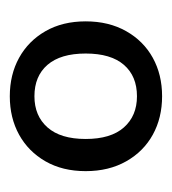

<svg xmlns="http://www.w3.org/2000/svg" viewBox="-0 -754 343 382"><g transform="rotate(-90 171.0 -562.5)"><path d="M171 -411Q128 -411 94.5 -429.5Q61 -448 41.5 -482.5Q22 -517 22 -563Q22 -609 41.5 -643Q61 -677 94.5 -695.5Q128 -714 171 -714Q214 -714 247.5 -695.5Q281 -677 300.5 -643Q320 -609 320 -563Q320 -517 300.5 -482.5Q281 -448 247.5 -429.5Q214 -411 171 -411ZM171 -461Q211 -461 233.5 -487Q256 -513 256 -563Q256 -613 233.5 -639Q211 -665 171 -665Q132 -665 109 -639Q86 -613 86 -563Q86 -513 109 -487Q132 -461 171 -461Z"/></g></svg>

Font: Nunito Sans 12pt Medium
Style: Regular
Weight: 500
Designer: Vernon Adams
Foundry: Vernon Adams
Version: Version 3.101;gftools[0.9.27]